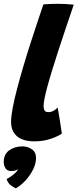

<svg xmlns="http://www.w3.org/2000/svg" viewBox="-56 -738 416 1031"><path d="M276 -20.5Q257 -6.5 217 7.2Q177 21 128.5 21Q67 21 35.2 -6.5Q3.5 -34 3.5 -83.5Q3.5 -112.5 12.2 -159Q21 -205.5 36 -262.2Q51 -319 69.2 -381Q87.5 -443 107.2 -504Q127 -565 145 -619.2Q163 -673.5 177 -714.5Q217.5 -717.5 251.5 -717.5Q273 -717.5 293.8 -716.5Q314.5 -715.5 340 -713Q316.5 -643 295 -580Q273.5 -517 255.8 -461.5Q238 -406 223.5 -359.2Q209 -312.5 199 -275.2Q189 -238 183.5 -211.2Q178 -184.5 178 -169Q178 -153.5 183.5 -144.8Q189 -136 202.5 -136Q219 -136 231 -142.8Q243 -149.5 253.5 -160.5Q255 -153.5 258.5 -133.5Q262 -113.5 265.8 -89Q269.5 -64.5 272.5 -45Q275.5 -25.5 276 -20.5ZM29 273.5Q23.5 271.5 5 259.2Q-13.5 247 -20.5 223Q-11 219 2.2 209.8Q15.5 200.5 26.5 190.2Q37.5 180 38.5 174Q39.5 172 39.5 170.5Q34.5 175 25.8 177.8Q17 180.5 4 180.5Q-16.5 180.5 -26.2 166Q-36 151.5 -36 131.5Q-36 90.5 -6.5 69.2Q23 48 64.5 48Q92.5 48 115 63.5Q137.5 79 137.5 110.5Q137.5 140 122 171.5Q106.5 203 82 230Q57.5 257 29 273.5Z"/></svg>

Font: Grandstander Thin ExtraBold
Style: Italic
Weight: 800
Italic angle: -15°
Version: Version 1.200